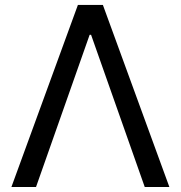

<svg xmlns="http://www.w3.org/2000/svg" viewBox="-20 -747 722 767"><path d="M123.9 0 338.1 -608H343.8L558.2 0H656.6L391 -727.3H291.2L25.6 0Z"/></svg>

Font: Margiela Sans Text
Style: Regular
Weight: 400
Designer: Stefan Endress, Andreas Faust
Version: Version 1.100;FEAKit 1.0